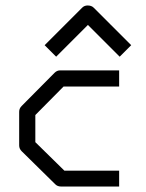

<svg xmlns="http://www.w3.org/2000/svg" viewBox="-20 -732 532 701"><path d="M164 -546 143 -567 280 -704Q288 -712 300 -712Q314 -712 322 -704L459 -567L438 -546L417 -525L301 -641L185 -525ZM415 -475V-416H212L109 -312V-213L215 -109H415V-51H203Q190 -51 182 -59L59 -180Q50 -189 50 -201V-324Q50 -336 59 -345L179 -466Q188 -475 199 -475Z"/></svg>

Font: IBM 3270 Semi-Condensed
Style: Condensed
Weight: 400
Monospace: yes
Version: Version 2.3.1